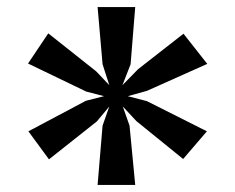

<svg xmlns="http://www.w3.org/2000/svg" viewBox="-20 -894 662 541"><path d="M288 -594 253 -552 118 -445 60 -524 222 -610 273 -623 223 -636 59 -715 116 -800 251 -693 288 -654 269 -713 255 -874H361L348 -713L325 -654L369 -699L497 -799L564 -714L394 -638L340 -623L394 -609L563 -524L496 -446L364 -553L326 -594L345 -540L361 -373H255L269 -540Z"/></svg>

Font: Martel
Style: Bold
Weight: 700
Designer: Dan Reynolds
Foundry: Dan Reynolds
Version: Version 1.001; ttfautohint (v1.1) -l 5 -r 5 -G 72 -x 0 -D la